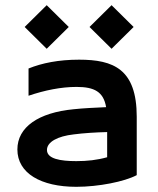

<svg xmlns="http://www.w3.org/2000/svg" viewBox="-20 -705 610 740"><path d="M160 -517 245 -601 160 -685 75 -601ZM47 -129C47 -37 138 15 274 15C360 15 460 -5 507 -30V-255C507 -439 417 -475 285 -475C206 -475 142 -462 90 -441V-336C152 -357 215 -370 275 -370C344 -370 379 -351 389 -292C347 -290 300 -288 264 -284C128 -271 47 -215 47 -129ZM161 -127C161 -158 202 -180 264 -187C302 -192 350 -195 393 -196V-99C354 -88 316 -84 274 -84C212 -84 161 -93 161 -127ZM325 -601 410 -517 495 -601 410 -685Z"/></svg>

Font: KT Kiyosuna Sans Bold
Style: Regular
Weight: 700
Designer: [Zen Kaku Gothic] Yoshimichi Ohira
Version: Version 1.010;Glyphs 3.1.2 (3151)